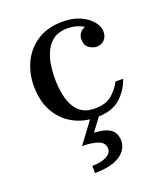

<svg xmlns="http://www.w3.org/2000/svg" viewBox="-134 -561 780 907"><g transform="rotate(-20 256.0 -108.0)"><path d="M284.5 168Q284.5 137 253 125.5Q221.5 114 172.5 114L262 -6H307L247 74Q301.5 76 328.5 94.8Q355.5 113.5 355.5 155Q355.5 180 338.5 202.8Q321.5 225.5 284.2 240Q247 254.5 186.5 254.5V218.5Q231 218.5 257.8 204.2Q284.5 190 284.5 168ZM464 -118.5Q444.5 -62.5 402.2 -26.2Q360 10 284 10Q218.5 10 166.8 -18.8Q115 -47.5 85.2 -101.2Q55.5 -155 55.5 -230Q55.5 -295 82 -349.5Q108.5 -404 160 -437Q211.5 -470 287 -470Q338 -470 375.2 -453Q412.5 -436 432.8 -410.8Q453 -385.5 453 -360.5Q453 -333.5 437.5 -318.5Q422 -303.5 399 -303.5Q380.5 -303.5 361.2 -316.5Q342 -329.5 342 -359.5Q342 -379.5 352.5 -392.5Q363 -405.5 378.5 -410.5Q341.5 -432.5 297.5 -432.5Q255.5 -432.5 229 -414.5Q202.5 -396.5 187.5 -366.5Q172.5 -336.5 166.8 -301Q161 -265.5 161 -230Q161 -173 173.5 -128.2Q186 -83.5 214.2 -57.8Q242.5 -32 291 -32Q345.5 -32 375.2 -56.2Q405 -80.5 425.5 -118.5Z"/></g></svg>

Font: Bodoni* 06pt
Style: Regular
Weight: 400
Version: Version 2.3